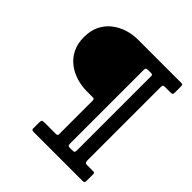

<svg xmlns="http://www.w3.org/2000/svg" viewBox="-233 -921 1242 1242"><g transform="rotate(45 388.0 -300.0)"><path d="M249 135V86.5Q249 68 252.5 62.5Q256 57 274 57H373Q385 57 389.5 54.8Q394 52.5 394 40.5V-260Q394 -273.5 389.8 -276.5Q385.5 -279.5 373 -279.5H323.5Q275.5 -279.5 229 -293.8Q182.5 -308 145 -337Q107.5 -366 85.2 -410.2Q63 -454.5 63 -514.5Q63 -574.5 85.2 -619Q107.5 -663.5 145 -692.5Q182.5 -721.5 228.8 -735.8Q275 -750 323.5 -750H714.5Q725 -750 729 -747.2Q733 -744.5 733 -733V-677.5Q733 -663 728.5 -660Q724 -657 709.5 -657H664.5Q648.5 -657 645.8 -652Q643 -647 643 -631.5V29.5Q643 42 646 49.5Q649 57 663.5 57H715.5Q725 57 729 58.8Q733 60.5 733 70.5V129.5Q733 142 729.2 146Q725.5 150 713.5 150H272Q262.5 150 255.8 148Q249 146 249 135ZM549.5 35.5V-642.5Q549.5 -653 545.5 -655Q541.5 -657 530.5 -657H508.5Q494.5 -657 490.8 -653Q487 -649 487 -634.5V31.5Q487 44 489.5 50.5Q492 57 505.5 57H523.5Q539.5 57 544.5 54Q549.5 51 549.5 35.5Z"/></g></svg>

Font: Besley* Heavy
Style: Regular
Weight: 800
Designer: Owen Earl
Foundry: indestructible type*
Version: Version 3.000; ttfautohint (v1.8.3)